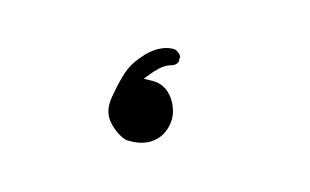

<svg xmlns="http://www.w3.org/2000/svg" viewBox="-40 -240 581 360"><g transform="rotate(15 250.0 -60.0)"><path d="M265.6 -153.8Q263.7 -154.3 259.8 -154.3Q248.5 -154.3 235.8 -147.9Q219.2 -139.6 205.6 -122.6Q190.9 -106 184.6 -86.7Q178.2 -67.4 172.9 -36.1Q171.9 -29.8 171.9 -23.9Q171.9 -3.4 185.1 10.7Q202.6 29.3 220.7 33.7Q224.1 33.7 227.1 33.7Q257.8 33.7 275.4 16.1Q288.1 3.9 291.5 -16.1Q292.5 -21 292.5 -26.4Q292.5 -45.4 279.8 -64.5Q264.2 -86.4 239.3 -86.4Q238.3 -86.4 221.7 -85.9Q233.9 -101.1 236.3 -103.5Q251 -120.1 264.6 -123.5Q273.4 -125.5 276.9 -133.3V-144Q273.4 -150.4 265.6 -153.8Z"/></g></svg>

Font: Bakudai
Style: ExtraLight
Weight: 200
Version: Version 1.48